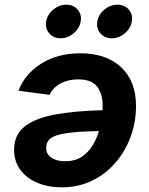

<svg xmlns="http://www.w3.org/2000/svg" viewBox="-20 -783 630 812"><path d="M320.3 -557.6Q429.2 -557.6 492.2 -498.8Q555.2 -439.9 555.2 -335Q555.2 -266.1 532.2 -204.1Q509.3 -142.1 467.5 -94Q425.8 -45.9 368.2 -18.3Q310.5 9.3 241.2 9.3Q183.6 9.3 137.9 -10Q92.3 -29.3 65.9 -64.9Q39.6 -100.6 39.6 -149.9Q39.6 -211.4 82.5 -246.6Q125.5 -281.7 208.7 -297.9Q292 -314 413.6 -316.9Q414.1 -327.6 414.1 -337.4Q414.1 -384.3 391.4 -415.8Q368.7 -447.3 309.6 -447.3Q268.1 -447.3 235.8 -429.9Q203.6 -412.6 189.9 -381.8L58.1 -399.4Q85.4 -470.7 154.8 -514.2Q224.1 -557.6 320.3 -557.6ZM398.4 -228.5Q308.6 -227.1 260.3 -219.7Q211.9 -212.4 193.6 -197.5Q175.3 -182.6 175.3 -157.2Q175.3 -131.3 197 -116.2Q218.8 -101.1 256.3 -101.1Q296.4 -101.1 324.5 -119.1Q352.5 -137.2 370.6 -166.5Q388.7 -195.8 398.4 -228.5ZM236.3 -621.1Q206.1 -621.1 188.2 -642.1Q170.4 -663.1 175.3 -692.4Q180.2 -721.7 205.1 -742.4Q230 -763.2 260.3 -763.2Q290.5 -763.2 308.3 -742.4Q326.2 -721.7 321.3 -692.4Q316.4 -663.1 291.5 -642.1Q266.6 -621.1 236.3 -621.1ZM452.6 -621.1Q422.4 -621.1 404.5 -642.1Q386.7 -663.1 391.6 -692.4Q396.5 -721.7 421.4 -742.4Q446.3 -763.2 476.6 -763.2Q506.8 -763.2 524.7 -742.4Q542.5 -721.7 537.6 -692.4Q532.7 -663.1 507.8 -642.1Q482.9 -621.1 452.6 -621.1Z"/></svg>

Font: Inter
Style: Bold Italic
Weight: 700
Italic angle: -9.39999°
Designer: Rasmus Andersson
Foundry: rsms
Version: Version 4.001;git-9221beed3